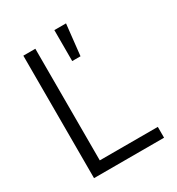

<svg xmlns="http://www.w3.org/2000/svg" viewBox="-177 -850 883 960"><g transform="rotate(-30 264.5 -370.0)"><path d="M84 -707H153.3V-62.5H488.3V0H84ZM282.2 -740.2H349.6L330.1 -561.5H282.2Z"/></g></svg>

Font: Pretendard GOV Light
Style: Regular
Weight: 300
Designer: Base glyphs from Inter by Rasmus Andersson; Hangeul glyphs from Noto Sans CJK(Source Han Sans) by Jang Soo-young and Kan
Foundry: Kil Hyung-jin
Version: Version 1.309